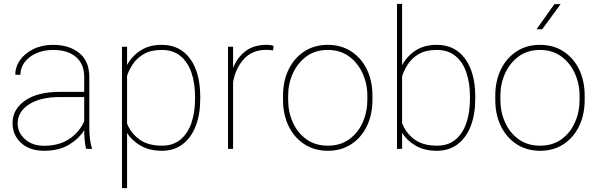

<svg xmlns="http://www.w3.org/2000/svg" viewBox="-20 -770 3088 993"><path d="M425.3 0Q420.4 -19 418 -45.7Q415.5 -72.3 415.5 -96.7Q389.2 -53.7 337.6 -22Q286.1 9.8 207.5 9.8Q133.8 9.8 89.4 -30.5Q44.9 -70.8 44.9 -133.8Q44.9 -204.6 109.6 -249.8Q174.3 -294.9 289.1 -294.9H415.5V-372.1Q415.5 -438 373.5 -474.9Q331.5 -511.7 254.4 -511.7Q206.5 -511.7 168.2 -494.9Q129.9 -478 107.7 -448.7Q85.4 -419.4 85.4 -382.8L59.1 -383.8Q59.1 -425.3 84.2 -460.2Q109.4 -495.1 153.6 -516.6Q197.8 -538.1 254.4 -538.1Q336.9 -538.1 389.4 -496.3Q441.9 -454.6 441.9 -371.1V-106.4Q441.9 -78.1 445.6 -49.3Q449.2 -20.5 455.6 -4.4V0ZM207.5 -16.1Q284.2 -16.1 336.7 -50.3Q389.2 -84.5 415.5 -142.6V-268.1H290.5Q188.5 -268.1 129.9 -230Q71.3 -191.9 71.3 -131.8Q71.3 -84 109.4 -50Q147.5 -16.1 207.5 -16.1Z M1015.6 -269.5V-259.3Q1015.6 -178.7 992.2 -118.2Q968.8 -57.6 924.3 -23.9Q879.9 9.8 817.4 9.8Q752.9 9.8 707.5 -16.4Q662.1 -42.5 637.2 -82.5V203.1H610.8V-528.3H637.2V-434.1Q663.1 -481 707.8 -509.5Q752.4 -538.1 816.4 -538.1Q910.6 -538.1 963.1 -466.3Q1015.6 -394.5 1015.6 -269.5ZM988.8 -259.3V-269.5Q988.8 -339.8 970 -394.5Q951.2 -449.2 913.1 -480.5Q875 -511.7 816.9 -511.7Q760.7 -511.7 724.9 -491.2Q689 -470.7 668.2 -439.9Q647.5 -409.2 637.2 -378.4V-131.3Q655.8 -82 700.4 -49.3Q745.1 -16.6 817.9 -16.6Q875.5 -16.6 913.3 -48.1Q951.2 -79.6 970 -134.3Q988.8 -189 988.8 -259.3Z M1395 -532.7 1392.1 -509.3Q1384.3 -510.3 1375.7 -511.2Q1367.2 -512.2 1357.9 -512.2Q1284.2 -512.2 1241.2 -464.6Q1198.2 -417 1185.5 -345.7V0H1159.2V-528.3H1185.5V-418.5Q1207.5 -473.6 1250.2 -505.9Q1293 -538.1 1357.9 -538.1Q1370.1 -538.1 1379.4 -536.6Q1388.7 -535.2 1395 -532.7Z M1443.8 -253.9V-274.4Q1443.8 -352.1 1473.1 -411.4Q1502.4 -470.7 1554.4 -504.4Q1606.4 -538.1 1674.8 -538.1Q1744.1 -538.1 1796.1 -504.4Q1848.1 -470.7 1877.2 -411.4Q1906.2 -352.1 1906.2 -274.4V-253.9Q1906.2 -176.8 1877.2 -117.2Q1848.1 -57.6 1796.4 -23.9Q1744.6 9.8 1675.8 9.8Q1606.9 9.8 1554.7 -23.9Q1502.4 -57.6 1473.1 -117.2Q1443.8 -176.8 1443.8 -253.9ZM1470.2 -274.4V-253.9Q1470.2 -190.9 1494.6 -136.7Q1519 -82.5 1564.9 -49.6Q1610.8 -16.6 1675.8 -16.6Q1740.2 -16.6 1785.9 -49.6Q1831.5 -82.5 1855.7 -136.7Q1879.9 -190.9 1879.9 -253.9V-274.4Q1879.9 -336.4 1855.5 -390.4Q1831.1 -444.3 1785.4 -478Q1739.7 -511.7 1674.8 -511.7Q1610.4 -511.7 1564.7 -478Q1519 -444.3 1494.6 -390.4Q1470.2 -336.4 1470.2 -274.4Z M2438 -269.5V-259.3Q2438 -178.7 2414.6 -118.2Q2391.1 -57.6 2346.7 -23.9Q2302.2 9.8 2239.7 9.8Q2174.8 9.8 2129.6 -16.6Q2084.5 -43 2059.6 -83.5V0H2033.2V-750H2059.6V-432.6Q2085 -480 2129.6 -509Q2174.3 -538.1 2238.8 -538.1Q2333 -538.1 2385.5 -466.3Q2438 -394.5 2438 -269.5ZM2410.6 -259.3V-269.5Q2410.6 -339.8 2392.1 -394.5Q2373.5 -449.2 2335.4 -480.5Q2297.4 -511.7 2239.3 -511.7Q2182.1 -511.7 2146.2 -490.7Q2110.4 -469.7 2089.8 -438.2Q2069.3 -406.7 2059.6 -376V-133.8Q2077.6 -83.5 2122.1 -50Q2166.5 -16.6 2240.2 -16.6Q2297.9 -16.6 2335.7 -48.1Q2373.5 -79.6 2392.1 -134.3Q2410.6 -189 2410.6 -259.3Z M2541.5 -253.9V-274.4Q2541.5 -352.1 2570.8 -411.4Q2600.1 -470.7 2652.1 -504.4Q2704.1 -538.1 2772.5 -538.1Q2841.8 -538.1 2893.8 -504.4Q2945.8 -470.7 2974.9 -411.4Q3003.9 -352.1 3003.9 -274.4V-253.9Q3003.9 -176.8 2974.9 -117.2Q2945.8 -57.6 2894 -23.9Q2842.3 9.8 2773.4 9.8Q2704.6 9.8 2652.3 -23.9Q2600.1 -57.6 2570.8 -117.2Q2541.5 -176.8 2541.5 -253.9ZM2567.9 -274.4V-253.9Q2567.9 -190.9 2592.3 -136.7Q2616.7 -82.5 2662.6 -49.6Q2708.5 -16.6 2773.4 -16.6Q2837.9 -16.6 2883.5 -49.6Q2929.2 -82.5 2953.4 -136.7Q2977.5 -190.9 2977.5 -253.9V-274.4Q2977.5 -336.4 2953.1 -390.4Q2928.7 -444.3 2883.1 -478Q2837.4 -511.7 2772.5 -511.7Q2708 -511.7 2662.4 -478Q2616.7 -444.3 2592.3 -390.4Q2567.9 -336.4 2567.9 -274.4ZM2754.9 -618.7 2847.2 -748.5H2879.4L2784.2 -618.7Z"/></svg>

Font: Vazirmatn RD UI Thin
Style: Regular
Weight: 100
Designer: Saber Rastikerdar
Foundry: Saber Rastikerdar
Version: Version 33.003